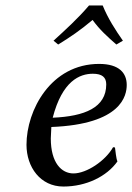

<svg xmlns="http://www.w3.org/2000/svg" viewBox="-20 -673 484 703"><path d="M168 -208C426 -218 444 -324 444 -362C444 -405 417 -439 343 -439C166 -439 77 -269 77 -143C77 -61 128 10 212 10C296 10 371 -27 410 -82C405 -93 403 -120 401 -133L394 -134C366 -84 297 -38 249 -38C205 -38 166 -77 166 -166C166 -175 168 -200 168 -208ZM369 -364C369 -279 290 -247 173 -242C208 -377 272 -403 320 -403C354 -403 369 -390 369 -364ZM356 -653H306C267 -607 220 -564 176 -524L193 -510C237 -537 274 -562 319 -600C345 -564 373 -539 406 -510L430 -524C402 -564 375 -606 356 -653Z"/></svg>

Font: Libertinus Sans
Style: Italic
Weight: 400
Italic angle: -12°
Designer: Philipp H. Poll, Khaled Hosny
Foundry: Caleb Maclennan
Version: Version 7.050;RELEASE